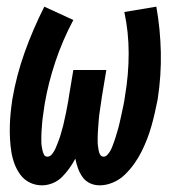

<svg xmlns="http://www.w3.org/2000/svg" viewBox="-20 -548 540 576"><path d="M106 8Q86 8 69 -0.5Q52 -9 41 -24Q30 -39 23.5 -56.5Q17 -74 14 -93Q11 -112 10 -131.5Q9 -151 9.5 -170.5Q10 -190 12 -210Q14 -230 17 -250Q29 -321 54 -391Q79 -461 113 -528L200 -488Q168 -428 146.5 -364Q125 -300 114 -236Q113 -229 112 -222Q111 -215 110 -208Q109 -201 108 -194Q107 -187 106.5 -180Q106 -173 105.5 -166Q105 -159 104.5 -152Q104 -145 104 -138Q104 -131 104 -124Q104 -117 105 -110Q106 -103 107.5 -96.5Q109 -90 112 -84Q115 -78 122 -78Q130 -78 136 -85.5Q142 -93 145.5 -100.5Q149 -108 152 -116Q155 -124 158 -132Q161 -140 163 -148Q165 -156 167.5 -164Q170 -172 171.5 -180Q173 -188 175 -196Q177 -204 178.5 -212Q180 -220 181.5 -228Q183 -236 184.5 -244Q186 -252 187 -260L200 -338H299L286 -260Q285 -253 284 -246Q283 -239 282 -232.5Q281 -226 280 -219Q279 -212 278 -205Q277 -198 276.5 -191.5Q276 -185 275.5 -178Q275 -171 274.5 -164Q274 -157 273.5 -150Q273 -143 273 -136.5Q273 -130 273 -123Q273 -116 274 -109.5Q275 -103 276 -96.5Q277 -90 280.5 -84Q284 -78 291 -78Q297 -78 302.5 -84Q308 -90 311.5 -96.5Q315 -103 317.5 -110Q320 -117 322.5 -123.5Q325 -130 327 -137Q329 -144 331 -150.5Q333 -157 335 -164Q337 -171 338.5 -178Q340 -185 341.5 -191.5Q343 -198 344.5 -205Q346 -212 347.5 -219Q349 -226 350.5 -233Q352 -240 353 -246.5Q354 -253 355 -260Q366 -324 366 -388Q366 -452 353 -512L449 -528Q461 -461 462.5 -391Q464 -321 453 -250Q449 -230 444.5 -210Q440 -190 434.5 -170.5Q429 -151 421.5 -131.5Q414 -112 404.5 -93Q395 -74 382.5 -56.5Q370 -39 354.5 -24Q339 -9 319 -0.5Q299 8 279 8Q263 8 249.5 1.5Q236 -5 227.5 -17Q219 -29 214 -43Q209 -57 206 -72Q198 -57 188 -43Q178 -29 166 -17Q154 -5 138 1.5Q122 8 106 8Z"/></svg>

Font: Iosevka SS04 Semibold Oblique
Style: Regular
Weight: 600
Italic angle: -9°
Monospace: yes
Designer: Belleve Invis
Foundry: Belleve Invis
Version: Version 19.0.0; ttfautohint (v1.8.4)